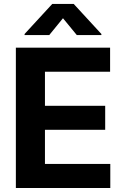

<svg xmlns="http://www.w3.org/2000/svg" viewBox="-20 -947 628 967"><path d="M59.9 -707H534.5V-585.8H206.4V-414.1H509.8V-293.3H206.4V-121.2H535.5V0H59.9ZM297.2 -855.2 228.1 -770.5H103.8V-775.8L243.1 -927.1H351.3L490.6 -775.8V-770.5H366.7Z"/></svg>

Font: Pretendard Std Variable
Style: Regular
Weight: 400
Designer: Base glyphs from Inter by Rasmus Andersson; Hangeul glyphs from Noto Sans CJK(Source Han Sans) by Jang Soo-young and Kan
Foundry: Kil Hyung-jin
Version: Version 1.309;Glyphs 3.2 (3225)